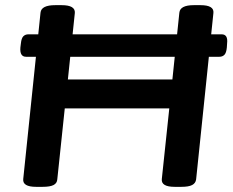

<svg xmlns="http://www.w3.org/2000/svg" viewBox="-20 -722 901 744"><path d="M120 2Q67 2 70 -28L137 -673Q140 -702 194 -702H219Q272 -702 270 -672L243 -414H648L675 -673Q678 -702 731 -702H757Q810 -702 807 -672L740 -27Q738 -12 724.5 -5Q711 2 683 2H657Q604 2 607 -28L636 -302H231L202 -27Q201 -12 187.5 -5Q174 2 145 2ZM81 -502Q56 -502 59 -538L61 -554Q63 -574 70.5 -581.5Q78 -589 90 -589H839Q864 -589 860 -554L859 -538Q857 -517 849.5 -509.5Q842 -502 830 -502Z"/></svg>

Font: Asap Expanded Expanded SemiBold
Style: Italic
Weight: 600
Width: 7
Italic angle: -6°
Designer: Pablo Cosgaya
Foundry: Omnibus-Type
Version: Version 3.001; ttfautohint (v1.8.4.7-5d5b)